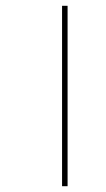

<svg xmlns="http://www.w3.org/2000/svg" viewBox="-20 -642 366 662"><path d="M194 0V-622H213V0Z"/></svg>

Font: Noto Sans Bengali Condensed Thin
Style: Regular
Weight: 100
Width: 3
Designer: Joana Ranito - Universal Thirst; Jelle Bosma - Monotype Design Team
Foundry: Universal Thirst ehf.
Version: Version 3.000; ttfautohint (v1.8.4.7-5d5b)